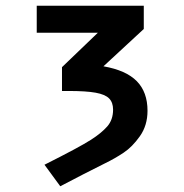

<svg xmlns="http://www.w3.org/2000/svg" viewBox="-20 -511 640 669"><path d="M297 -24Q333 -47 353.5 -70.2Q374 -93.5 374 -129Q374 -154 360.2 -168Q346.5 -182 313.2 -188Q280 -194 219 -194H196V-277L321 -397H108V-491H481V-410L340.5 -280Q419.5 -266 456.8 -228Q494 -190 494 -125Q494 -74 467.5 -36.5Q441 1 410.5 21.2Q380 41.5 346 58Q320.5 70.5 271.2 95.8Q222 121 190 138L135 63Q256.5 2 297 -24Z"/></svg>

Font: JuliaMono BoldItalic
Style: Regular
Weight: 700
Italic angle: -9°
Monospace: yes
Designer: cormullion
Foundry: corm
Version: Version 0.049; ttfautohint (v1.8.4)